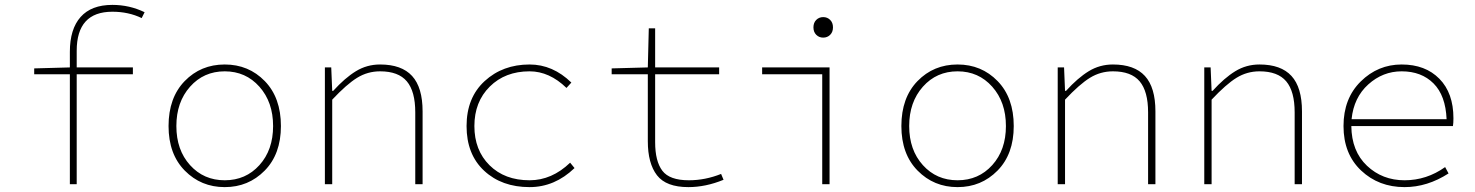

<svg xmlns="http://www.w3.org/2000/svg" viewBox="-20 -754 6040 786"><path d="M266 0V-450H120V-474L266 -478V-542Q266 -635 310 -684.5Q354 -734 440 -734Q510 -734 572 -704L560 -680Q506 -706 440 -706Q294 -706 294 -546V-478H524V-450H294V0Z M670 -238Q670 -354 736 -422Q802 -490 900 -490Q998 -490 1064 -422Q1130 -354 1130 -238Q1130 -123 1063.5 -55.5Q997 12 900 12Q803 12 736.5 -55.5Q670 -123 670 -238ZM758 -78Q814 -16 900 -16Q986 -16 1042 -78Q1098 -140 1098 -238Q1098 -336 1042 -399Q986 -462 900 -462Q814 -462 758 -399Q702 -336 702 -238Q702 -140 758 -78Z M1310 0V-478H1336L1340 -382H1344Q1392 -435 1437 -462.5Q1482 -490 1536 -490Q1624 -490 1667 -443Q1710 -396 1710 -298V0H1680V-294Q1680 -380 1645.5 -421Q1611 -462 1536 -462Q1485 -462 1442 -435.5Q1399 -409 1340 -346V0Z M2148 12Q2034 12 1962 -55Q1890 -122 1890 -238Q1890 -354 1964 -422Q2038 -490 2148 -490Q2243 -490 2319 -416L2299 -394Q2229 -462 2148 -462Q2048 -462 1985 -399.5Q1922 -337 1922 -238Q1922 -139 1984 -77.5Q2046 -16 2148 -16Q2239 -16 2314 -88L2332 -66Q2251 12 2148 12Z M2798 12Q2707 12 2669.5 -36.5Q2632 -85 2632 -176V-450H2484V-474L2632 -478L2636 -638H2662V-478H2924V-450H2662V-172Q2662 -94 2691.5 -55Q2721 -16 2800 -16Q2867 -16 2932 -42L2942 -18Q2869 12 2798 12Z M3346 0V-450H3100V-478H3376V0ZM3378.5 -611.5Q3367 -600 3350 -600Q3333 -600 3321.5 -611.5Q3310 -623 3310 -642Q3310 -661 3321.5 -672.5Q3333 -684 3350 -684Q3367 -684 3378.5 -672.5Q3390 -661 3390 -642Q3390 -623 3378.5 -611.5Z M3670 -238Q3670 -354 3736 -422Q3802 -490 3900 -490Q3998 -490 4064 -422Q4130 -354 4130 -238Q4130 -123 4063.5 -55.5Q3997 12 3900 12Q3803 12 3736.5 -55.5Q3670 -123 3670 -238ZM3758 -78Q3814 -16 3900 -16Q3986 -16 4042 -78Q4098 -140 4098 -238Q4098 -336 4042 -399Q3986 -462 3900 -462Q3814 -462 3758 -399Q3702 -336 3702 -238Q3702 -140 3758 -78Z M4310 0V-478H4336L4340 -382H4344Q4392 -435 4437 -462.5Q4482 -490 4536 -490Q4624 -490 4667 -443Q4710 -396 4710 -298V0H4680V-294Q4680 -380 4645.5 -421Q4611 -462 4536 -462Q4485 -462 4442 -435.5Q4399 -409 4340 -346V0Z M4910 0V-478H4936L4940 -382H4944Q4992 -435 5037 -462.5Q5082 -490 5136 -490Q5224 -490 5267 -443Q5310 -396 5310 -298V0H5280V-294Q5280 -380 5245.5 -421Q5211 -462 5136 -462Q5085 -462 5042 -435.5Q4999 -409 4940 -346V0Z M5730 12Q5624 12 5552 -56Q5480 -124 5480 -238Q5480 -351 5550.5 -420.5Q5621 -490 5718 -490Q5815 -490 5872.5 -431.5Q5930 -373 5930 -270Q5930 -250 5928 -238H5512Q5513 -135 5576 -75.5Q5639 -16 5730 -16Q5820 -16 5896 -70L5910 -44Q5823 12 5730 12ZM5718 -462Q5641 -462 5581.5 -408.5Q5522 -355 5513 -266H5902Q5898 -363 5848.5 -412.5Q5799 -462 5718 -462Z"/></svg>

Font: TypoPRO Source Code Pro
Style: Regular
Weight: 200
Monospace: yes
Designer: Paul D. Hunt, Teo Tuominen
Foundry: Adobe Systems Incorporated
Version: Version 2.010;PS 1.0;hotconv 1.0.84;makeotf.lib2.5.63406